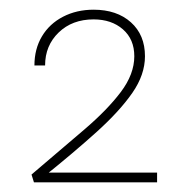

<svg xmlns="http://www.w3.org/2000/svg" viewBox="-20 -782 376 396"><path d="M45 -422Q106 -474 153.5 -514.5Q201 -555 229 -592Q257 -629 257 -666Q257 -701 233.5 -721.5Q210 -742 173 -742Q129 -742 101 -715Q73 -688 73 -647H51Q51 -681 66.5 -707Q82 -733 110 -747.5Q138 -762 173 -762Q221 -762 250 -736Q279 -710 279 -666Q279 -628 253 -590.5Q227 -553 180 -510.5Q133 -468 67 -415L69 -426H304V-406H50Z"/></svg>

Font: Ysabeau Office Thin
Style: Regular
Weight: 250
Designer: Christian Thalmann (Catharsis Fonts)
Version: Version 2.001;gftools[0.9.30]; featfreeze: tnum,lnum,ss02